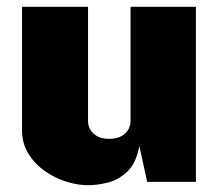

<svg xmlns="http://www.w3.org/2000/svg" viewBox="-20 -537 648 567"><path d="M240.5 10Q209 10 175 -0.8Q141 -11.5 111.5 -32.5Q82 -53.5 63.5 -83.8Q45 -114 45 -153V-517H240V-180Q240 -157.5 256.5 -142.2Q273 -127 302.5 -127Q332 -127 348.8 -142.2Q365.5 -157.5 365.5 -180V-517H558.5V0H414.5L391.5 -106Q382 -54.5 355.5 -29.8Q329 -5 297.2 2.5Q265.5 10 240.5 10Z"/></svg>

Font: Public Sans Thin Black
Style: Regular
Weight: 900
Version: Version 2.001